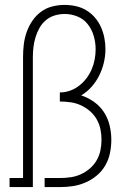

<svg xmlns="http://www.w3.org/2000/svg" viewBox="-20 -763 540 783"><path d="M19 0V-37H74V-530Q74 -556 77 -581.5Q80 -607 88.5 -631.5Q97 -656 111.5 -677.5Q126 -699 146.5 -714.5Q167 -730 192.5 -736.5Q218 -743 243 -743Q266 -743 289 -738Q312 -733 332 -721Q352 -709 367 -691.5Q382 -674 391.5 -653Q401 -632 405.5 -609Q410 -586 410 -563Q410 -535 403.5 -507.5Q397 -480 384.5 -455Q372 -430 353.5 -409Q335 -388 311 -374Q339 -365 363.5 -347.5Q388 -330 404 -305.5Q420 -281 427 -251.5Q434 -222 434 -193Q434 -166 428.5 -139Q423 -112 409.5 -88.5Q396 -65 375 -47.5Q354 -30 329 -19Q304 -8 277.5 -4Q251 0 224 0H162V-37H224Q245 -37 267 -40Q289 -43 309 -52Q329 -61 346 -75.5Q363 -90 374 -109Q385 -128 389.5 -149.5Q394 -171 394 -193Q394 -215 389.5 -236.5Q385 -258 374 -277Q363 -296 346 -310.5Q329 -325 309 -334Q289 -343 267 -346Q245 -349 224 -349V-386Q245 -386 265 -393Q285 -400 302 -413Q319 -426 332 -443Q345 -460 353.5 -479.5Q362 -499 366 -520Q370 -541 370 -562Q370 -589 362.5 -615.5Q355 -642 338.5 -663.5Q322 -685 296.5 -695.5Q271 -706 244 -706Q223 -706 203 -700Q183 -694 167 -680.5Q151 -667 141 -649Q131 -631 125 -611.5Q119 -592 116.5 -571.5Q114 -551 114 -530V0Z"/></svg>

Font: Iosevka Slab Extralight
Style: Regular
Weight: 200
Monospace: yes
Designer: Belleve Invis
Foundry: Belleve Invis
Version: Version 11.1.1; ttfautohint (v1.8.3)